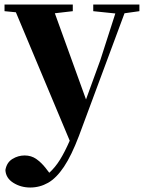

<svg xmlns="http://www.w3.org/2000/svg" viewBox="-27 -566 645 857"><path d="M389.2 -516.1V-545.9H595.2V-516.1L528.8 -506.8L325.2 41Q292 128.4 258.3 178.7Q224.6 229 187.5 250Q150.4 271 107.9 271Q65.9 271 32.5 250Q-1 229 -2.9 192.9Q2.9 159.2 28.3 143.6Q53.7 127.9 83 127.9Q112.8 127.9 135.5 144Q158.2 160.2 176.8 184.1L192.9 205.1Q219.2 181.6 240.7 147Q262.2 112.3 284.2 62L43.9 -511.2L-6.8 -516.1V-545.9H297.9V-516.1L217.8 -506.8L356.9 -122.1L420.9 -297.9L487.8 -505.9Z"/></svg>

Font: Source Han Serif TW Heavy
Style: Regular
Weight: 900
Designer: Ryoko NISHIZUKA Ë•øÂ°öÊ∂ºÂ≠ê (kana & ideographs); Frank Grie√ühammer (Latin, Greek & Cyrillic); Wenlong ZHANG Âº†ÊñáÈæô 
Foundry: Adobe
Version: Version 2.003;hotconv 1.1.1;makeotfexe 2.6.0